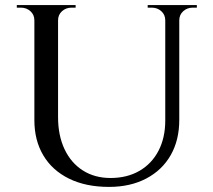

<svg xmlns="http://www.w3.org/2000/svg" viewBox="-20 -720 837 754"><path d="M208 -700V-260Q208 -188 233.5 -134Q259 -80 305.5 -50.5Q352 -21 414 -21Q479 -21 527.5 -49Q576 -77 602.5 -128Q629 -179 629 -247V-700H684V-249Q684 -170 650.5 -111Q617 -52 554.5 -19Q492 14 408 14Q317 14 251 -18.5Q185 -51 150 -110Q115 -169 115 -248V-700ZM118 -700V-640H115Q115 -662 99.5 -676Q84 -690 62 -690Q62 -690 54 -690Q46 -690 46 -690V-700ZM277 -700V-690Q277 -690 269 -690Q261 -690 261 -690Q239 -690 223.5 -676Q208 -662 208 -640H206V-700ZM632 -700V-640H629Q629 -662 613.5 -676Q598 -690 576 -690Q576 -690 568 -690Q560 -690 560 -690V-700ZM753 -700V-690Q753 -690 745 -690Q737 -690 737 -690Q715 -690 699.5 -676Q684 -662 684 -640H682V-700Z"/></svg>

Font: Cinzel Medium
Style: Regular
Weight: 500
Designer: Natanael Gama
Version: Version 2.000